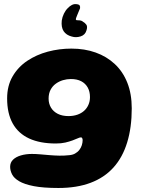

<svg xmlns="http://www.w3.org/2000/svg" viewBox="-20 -708 728 956"><path d="M271 228Q195.5 228 148.2 218.8Q101 209.5 75.2 194.2Q49.5 179 40 160Q30.5 141 30.5 122.5Q30.5 101 45 87Q59.5 73 84.2 65.8Q109 58.5 139 58.5Q158.5 58.5 181 60.5Q203.5 62.5 227.2 64.5Q251 66.5 274.8 67Q298.5 67.5 321 65Q340 64 353.2 56.8Q366.5 49.5 375 38.5Q383.5 27.5 387.5 14.8Q391.5 2 391.5 -11Q391.5 -14.5 390.5 -17.2Q389.5 -20 387.8 -22Q386 -24 383 -24Q377 -24 366.8 -19.2Q356.5 -14.5 341 -8.8Q325.5 -3 305 1.8Q284.5 6.5 258 6.5Q179 6.5 125 -18.5Q71 -43.5 43.2 -93.5Q15.5 -143.5 15.5 -218Q15.5 -280.5 42.5 -327.2Q69.5 -374 115.2 -404.8Q161 -435.5 218 -450.8Q275 -466 335.5 -466Q401.5 -466 456.2 -446.5Q511 -427 551.5 -389.2Q592 -351.5 614 -296Q636 -240.5 636 -168.5Q636 -73 613.2 1.2Q590.5 75.5 545 126Q499.5 176.5 431 202.2Q362.5 228 271 228ZM321 -130Q345 -130 364.8 -136.8Q384.5 -143.5 398.5 -156Q412.5 -168.5 420.2 -186Q428 -203.5 428 -224.5Q428 -252 416.8 -272.2Q405.5 -292.5 384.5 -303.5Q363.5 -314.5 333 -314.5Q313 -314.5 293.5 -308.8Q274 -303 257.8 -291.2Q241.5 -279.5 231.8 -261Q222 -242.5 222 -217Q222 -192 233.8 -172.2Q245.5 -152.5 267.8 -141.2Q290 -130 321 -130ZM358.5 -687.5Q373.5 -686.5 376.8 -680.5Q380 -674.5 378.5 -666.5Q375.5 -659.5 371.5 -649.8Q367.5 -640 364 -631.5Q356.5 -615 358 -610Q359 -608 361.5 -607.5Q364 -607 368.5 -607Q376 -607 382.5 -605.5Q389 -604 393.5 -599.5Q403 -594.5 409.8 -585.2Q416.5 -576 411 -558Q404.5 -534 381.5 -526.8Q358.5 -519.5 337.5 -526Q310 -533 297 -552.5Q284 -572 287.5 -605.5Q290 -623 298.2 -640Q306.5 -657 318 -668Q327 -677.5 337.5 -683Q348 -688.5 358.5 -687.5Z"/></svg>

Font: Gluten
Style: Bold
Weight: 700
Designer: Tyler Finck
Foundry: Etcetera Type Company
Version: Version 1.204